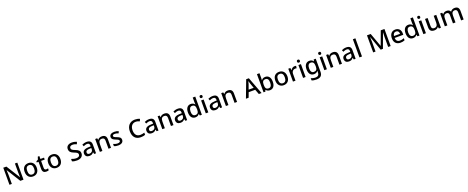

<svg xmlns="http://www.w3.org/2000/svg" viewBox="382 -4034 18411 7549"><g transform="rotate(-20 9587.0 -260.0)"><path d="M680 0V-714H580V-325C580 -263 585 -175 587 -140H583L224 -714H93V0H192V-385C192 -455 187 -530 184 -577H188L548 0Z M1332 -271C1332 -449 1227 -549 1080 -549C922 -549 826 -449 826 -271C826 -91 932 10 1077 10C1233 10 1332 -91 1332 -271ZM935 -271C935 -392 978 -463 1078 -463C1178 -463 1222 -392 1222 -271C1222 -149 1178 -75 1079 -75C979 -75 935 -149 935 -271Z M1661 -76C1615 -76 1583 -105 1583 -165V-458H1734V-539H1583V-660H1518L1480 -546L1402 -506V-458H1476V-161C1476 -27 1549 10 1638 10C1677 10 1716 2 1739 -9V-89C1720 -82 1689 -76 1661 -76Z M2322 -271C2322 -449 2217 -549 2070 -549C1912 -549 1816 -449 1816 -271C1816 -91 1922 10 2067 10C2223 10 2322 -91 2322 -271ZM1925 -271C1925 -392 1968 -463 2068 -463C2168 -463 2212 -392 2212 -271C2212 -149 2168 -75 2069 -75C1969 -75 1925 -149 1925 -271Z M3177 -196C3177 -308 3109 -355 2987 -402C2873 -446 2834 -473 2834 -538C2834 -593 2876 -632 2958 -632C3018 -632 3077 -614 3129 -592L3163 -682C3108 -706 3041 -724 2960 -724C2821 -724 2725 -655 2725 -537C2725 -424 2788 -368 2907 -324C3030 -277 3068 -250 3068 -186C3068 -122 3018 -82 2921 -82C2847 -82 2770 -103 2717 -127V-26C2766 -2 2834 10 2917 10C3080 10 3177 -70 3177 -196Z M3518 -548C3442 -548 3374 -528 3324 -502L3356 -425C3402 -446 3453 -466 3507 -466C3572 -466 3610 -438 3610 -356V-328L3519 -325C3348 -320 3265 -262 3265 -153C3265 -41 3337 10 3434 10C3524 10 3567 -16 3614 -75H3618L3639 0H3715V-365C3715 -490 3649 -548 3518 -548ZM3537 -256 3610 -259V-212C3610 -118 3547 -73 3465 -73C3412 -73 3375 -98 3375 -154C3375 -217 3415 -252 3537 -256Z M4148 -549C4079 -549 4014 -521 3979 -466H3974L3959 -539H3875V0H3981V-272C3981 -394 4016 -461 4126 -461C4202 -461 4237 -419 4237 -336V0H4342V-351C4342 -490 4274 -549 4148 -549Z M4862 -152C4862 -240 4805 -276 4704 -314C4603 -353 4571 -369 4571 -409C4571 -445 4606 -467 4671 -467C4719 -467 4771 -452 4818 -432L4852 -511C4799 -535 4742 -549 4675 -549C4552 -549 4469 -497 4469 -403C4469 -315 4528 -281 4630 -241C4733 -201 4760 -180 4760 -143C4760 -100 4725 -73 4644 -73C4585 -73 4517 -94 4470 -117V-23C4516 -1 4568 10 4644 10C4782 10 4862 -48 4862 -152Z M5601 -631C5664 -631 5717 -612 5763 -591L5803 -681C5746 -709 5674 -724 5602 -724C5380 -724 5258 -573 5258 -357C5258 -134 5366 10 5587 10C5665 10 5720 0 5775 -21V-114C5719 -97 5664 -83 5602 -83C5448 -83 5372 -187 5372 -356C5372 -527 5459 -631 5601 -631Z M6131 -548C6055 -548 5987 -528 5937 -502L5969 -425C6015 -446 6066 -466 6120 -466C6185 -466 6223 -438 6223 -356V-328L6132 -325C5961 -320 5878 -262 5878 -153C5878 -41 5950 10 6047 10C6137 10 6180 -16 6227 -75H6231L6252 0H6328V-365C6328 -490 6262 -548 6131 -548ZM6150 -256 6223 -259V-212C6223 -118 6160 -73 6078 -73C6025 -73 5988 -98 5988 -154C5988 -217 6028 -252 6150 -256Z M6761 -549C6692 -549 6627 -521 6592 -466H6587L6572 -539H6488V0H6594V-272C6594 -394 6629 -461 6739 -461C6815 -461 6850 -419 6850 -336V0H6955V-351C6955 -490 6887 -549 6761 -549Z M7330 -548C7254 -548 7186 -528 7136 -502L7168 -425C7214 -446 7265 -466 7319 -466C7384 -466 7422 -438 7422 -356V-328L7331 -325C7160 -320 7077 -262 7077 -153C7077 -41 7149 10 7246 10C7336 10 7379 -16 7426 -75H7430L7451 0H7527V-365C7527 -490 7461 -548 7330 -548ZM7349 -256 7422 -259V-212C7422 -118 7359 -73 7277 -73C7224 -73 7187 -98 7187 -154C7187 -217 7227 -252 7349 -256Z M7873 10C7956 10 8006 -26 8037 -72H8041L8059 0H8143V-760H8037V-558C8037 -533 8041 -489 8043 -470H8038C8005 -514 7957 -549 7875 -549C7745 -549 7658 -454 7658 -269C7658 -84 7744 10 7873 10ZM7899 -77C7812 -77 7767 -145 7767 -266C7767 -387 7812 -461 7898 -461C8007 -461 8040 -392 8040 -267V-252C8040 -135 8003 -77 7899 -77Z M8361 -744C8327 -744 8300 -727 8300 -683C8300 -640 8327 -622 8361 -622C8393 -622 8421 -640 8421 -683C8421 -727 8393 -744 8361 -744ZM8413 -539H8307V0H8413Z M8792 -548C8716 -548 8648 -528 8598 -502L8630 -425C8676 -446 8727 -466 8781 -466C8846 -466 8884 -438 8884 -356V-328L8793 -325C8622 -320 8539 -262 8539 -153C8539 -41 8611 10 8708 10C8798 10 8841 -16 8888 -75H8892L8913 0H8989V-365C8989 -490 8923 -548 8792 -548ZM8811 -256 8884 -259V-212C8884 -118 8821 -73 8739 -73C8686 -73 8649 -98 8649 -154C8649 -217 8689 -252 8811 -256Z M9422 -549C9353 -549 9288 -521 9253 -466H9248L9233 -539H9149V0H9255V-272C9255 -394 9290 -461 9400 -461C9476 -461 9511 -419 9511 -336V0H9616V-351C9616 -490 9548 -549 9422 -549Z M10527 0H10641L10370 -717H10258L9987 0H10100L10176 -205H10450ZM10349 -498 10420 -299H10208L10280 -498C10288 -525 10303 -577 10313 -620C10320 -590 10343 -518 10349 -498Z M10830 -577V-760H10724V0H10802L10822 -65H10830C10860 -25 10909 10 10992 10C11121 10 11209 -85 11209 -270C11209 -454 11122 -548 10993 -548C10910 -548 10860 -513 10830 -468H10825C10827 -492 10830 -533 10830 -577ZM10968 -461C11057 -461 11100 -398 11100 -271C11100 -146 11057 -78 10970 -78C10862 -78 10830 -144 10830 -268V-276C10830 -402 10865 -461 10968 -461Z M11821 -271C11821 -449 11716 -549 11569 -549C11411 -549 11315 -449 11315 -271C11315 -91 11421 10 11566 10C11722 10 11821 -91 11821 -271ZM11424 -271C11424 -392 11467 -463 11567 -463C11667 -463 11711 -392 11711 -271C11711 -149 11667 -75 11568 -75C11468 -75 11424 -149 11424 -271Z M12220 -549C12147 -549 12091 -501 12058 -443H12053L12039 -539H11955V0H12061V-283C12061 -390 12134 -451 12210 -451C12232 -451 12253 -448 12270 -444L12282 -543C12265 -547 12240 -549 12220 -549Z M12432 -744C12398 -744 12371 -727 12371 -683C12371 -640 12398 -622 12432 -622C12464 -622 12492 -640 12492 -683C12492 -727 12464 -744 12432 -744ZM12484 -539H12378V0H12484Z M12835 -549C12701 -549 12619 -443 12619 -269C12619 -91 12700 10 12836 10C12909 10 12963 -18 12998 -71H13002C13001 -56 12999 -20 12999 -4V15C12999 101 12946 153 12857 153C12778 153 12711 138 12657 111V206C12711 230 12775 240 12855 240C13025 240 13104 161 13104 8V-539H13017L13005 -469H13000C12962 -522 12907 -549 12835 -549ZM12858 -462C12959 -462 13002 -404 13002 -269V-248C13002 -128 12960 -76 12860 -76C12773 -76 12728 -142 12728 -267C12728 -392 12775 -462 12858 -462Z M13322 -744C13288 -744 13261 -727 13261 -683C13261 -640 13288 -622 13322 -622C13354 -622 13382 -640 13382 -683C13382 -727 13354 -744 13322 -744ZM13374 -539H13268V0H13374Z M13811 -549C13742 -549 13677 -521 13642 -466H13637L13622 -539H13538V0H13644V-272C13644 -394 13679 -461 13789 -461C13865 -461 13900 -419 13900 -336V0H14005V-351C14005 -490 13937 -549 13811 -549Z M14380 -548C14304 -548 14236 -528 14186 -502L14218 -425C14264 -446 14315 -466 14369 -466C14434 -466 14472 -438 14472 -356V-328L14381 -325C14210 -320 14127 -262 14127 -153C14127 -41 14199 10 14296 10C14386 10 14429 -16 14476 -75H14480L14501 0H14577V-365C14577 -490 14511 -548 14380 -548ZM14399 -256 14472 -259V-212C14472 -118 14409 -73 14327 -73C14274 -73 14237 -98 14237 -154C14237 -217 14277 -252 14399 -256Z M14843 0V-760H14737V0Z M15626 0H15719L15941 -605H15945C15942 -562 15938 -485 15938 -416V0H16042V-714H15888L15678 -143H15674L15467 -714H15311V0H15410V-411C15410 -486 15407 -565 15403 -606H15407Z M16432 -549C16286 -549 16189 -446 16189 -266C16189 -83 16297 10 16453 10C16530 10 16580 -1 16634 -26V-114C16577 -89 16528 -76 16460 -76C16358 -76 16301 -137 16298 -246H16660V-305C16660 -455 16573 -549 16432 -549ZM16433 -467C16515 -467 16553 -409 16554 -325H16300C16309 -415 16356 -467 16433 -467Z M16978 10C17061 10 17111 -26 17142 -72H17146L17164 0H17248V-760H17142V-558C17142 -533 17146 -489 17148 -470H17143C17110 -514 17062 -549 16980 -549C16850 -549 16763 -454 16763 -269C16763 -84 16849 10 16978 10ZM17004 -77C16917 -77 16872 -145 16872 -266C16872 -387 16917 -461 17003 -461C17112 -461 17145 -392 17145 -267V-252C17145 -135 17108 -77 17004 -77Z M17466 -744C17432 -744 17405 -727 17405 -683C17405 -640 17432 -622 17466 -622C17498 -622 17526 -640 17526 -683C17526 -727 17498 -744 17466 -744ZM17518 -539H17412V0H17518Z M18146 -539H18039V-267C18039 -144 18004 -77 17893 -77C17818 -77 17784 -118 17784 -202V-539H17676V-186C17676 -49 17746 10 17871 10C17940 10 18006 -15 18041 -71H18046L18061 0H18146Z M18912 -549C18842 -549 18778 -520 18742 -461H18737C18710 -520 18655 -549 18573 -549C18506 -549 18446 -521 18413 -467H18408L18393 -539H18309V0H18415V-272C18415 -394 18447 -461 18548 -461C18617 -461 18649 -420 18649 -337V0H18755V-289C18755 -400 18792 -461 18889 -461C18957 -461 18990 -421 18990 -337V0H19096V-351C19096 -490 19034 -549 18912 -549Z"/></g></svg>

Font: Noto Sans Canadian Aboriginal Medium
Style: Regular
Weight: 500
Designer: Monotype Design Team, Typotheque's Kevin King
Foundry: Monotype Imaging Inc.
Version: Version 2.004